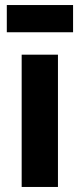

<svg xmlns="http://www.w3.org/2000/svg" viewBox="-20 -742 316 762"><path d="M66 0V-525H210V0ZM7 -614V-722H270V-614Z"/></svg>

Font: Bricolage Grotesque
Style: Bold
Weight: 700
Designer: Mathieu Triay
Foundry: Atelier Triay
Version: Version 1.001;gftools[0.9.33.dev8+g029e19f]